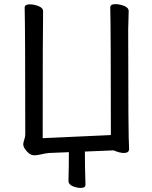

<svg xmlns="http://www.w3.org/2000/svg" viewBox="-20 -732 739 931"><path d="M371.6 179.2Q352.5 179.2 332.3 170.7Q312 162.1 312 145Q314 71.8 314 5.9L216.8 9.8Q196.8 12.2 178.7 16.6Q160.6 21 147 21Q131.8 21 120.4 11.5Q108.9 2 100.8 -10Q92.8 -22 92.8 -32.2Q92.8 -41 97.7 -54.9Q102.5 -68.8 102.5 -79.1Q102.5 -588.9 99.6 -694.8Q99.6 -710.9 125 -710.9Q144.5 -710.9 166.7 -702.4Q189 -693.8 189 -676.8Q187 -587.9 187 -62L517.6 -77.1Q517.6 -589.8 514.6 -695.8Q514.6 -711.9 539.6 -711.9Q559.6 -711.9 581.8 -703.4Q604 -694.8 604 -678.2L601.6 -588.9Q601.6 -61 606 -9.8Q606 9.8 580.6 9.8Q560.5 9.8 530.8 -2.9L391.6 2.9Q391.6 80.1 394.5 163.1Q394.5 179.2 371.6 179.2Z"/></svg>

Font: LXGW WenKai GB Screen
Style: Regular
Weight: 400
Designer: LXGW / Fontworks Inc.
Foundry: LXGW / Fontworks Inc.
Version: Version 1.321;February 19, 2024;FontCreator 14.0.0.2901 64-b